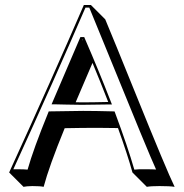

<svg xmlns="http://www.w3.org/2000/svg" viewBox="-20 -678 725 758"><path d="M235.4 -171.9Q173.8 -21.5 152.3 59.6Q139.6 56.6 107.4 56.6Q84 57.1 72.8 59.6L16.1 2.9Q186.5 -370.1 311 -658.2H338.9L395.5 -601.6Q430.7 -517.6 512.2 -315.9Q638.7 -2.9 669.4 59.6Q651.4 56.6 609.4 56.6Q576.2 56.6 559.6 59.6L502.9 2.9Q483.9 -66.4 445.8 -172.4Q398.4 -173.3 364.7 -173.3Q306.2 -173.3 235.4 -171.9ZM278.8 -274.4Q293 -273.9 303.2 -273.9Q346.2 -273.9 407.2 -275.4Q377.4 -352.1 345.2 -429.7ZM307.6 -518.1 306.2 -522H304.2ZM169.9 -231.9 172.4 -238.3H178.7Q250.5 -239.7 308.1 -240.2Q355 -240.2 425.8 -238.3H432.1L434.6 -231.9Q484.4 -98.6 510.3 -8.3Q525.9 -10.3 553.2 -9.8Q581.5 -9.8 596.2 -8.8Q570.3 -64 395.5 -494.1Q357.9 -586.9 332.5 -647.9H317.4Q196.3 -367.7 32.7 -9.8Q40.5 -10.3 50.8 -9.8Q75.7 -9.8 88.9 -8.3Q111.8 -89.8 169.9 -231.9ZM416.5 -279.3 421.9 -265.6H407.7Q345.7 -264.2 303.2 -264.2Q286.1 -264.2 242.7 -265.1Q211.4 -265.6 198.2 -266.1H183.6L297.4 -531.7H312.5L314.9 -525.9Q370.1 -398.9 416.5 -279.3Z"/></svg>

Font: Linux Biolinum Shadow O
Style: Regular
Weight: 400
Designer: Philipp H. Poll
Foundry: Philipp H. Poll
Version: Version 1.0.4